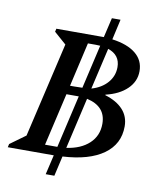

<svg xmlns="http://www.w3.org/2000/svg" viewBox="-120 -849 831 1028"><g transform="rotate(10 295.5 -335.0)"><path d="M-25 0 -21 -18 63 -79 183 -595 117 -653 121 -670H354Q367 -670 379 -670L404 -777H451L426 -666Q509 -655 554 -618.5Q599 -582 599 -523Q599 -467 556.5 -426Q514 -385 441 -368V-365Q504 -346 538 -309Q572 -272 572 -218Q572 -122 494 -66Q416 -10 272 -2L247 107H200L225 0H220ZM344 -622H301L246 -382H270L313 -383L368 -621Q357 -622 344 -622ZM479 -524Q479 -590 413 -612L361 -387Q416 -403 447.5 -439.5Q479 -476 479 -524ZM287 -334H235L169 -48H233H236L302 -334Q295 -334 287 -334ZM452 -211Q452 -306 348 -329L284 -51Q362 -62 407 -104Q452 -146 452 -211Z"/></g></svg>

Font: Platypi
Style: Italic
Weight: 400
Italic angle: -13°
Designer: David Sargent
Foundry: Bolt Cutter Type
Version: Version 1.200; ttfautohint (v1.8.4.7-5d5b)